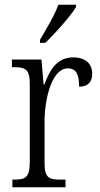

<svg xmlns="http://www.w3.org/2000/svg" viewBox="-20 -786 420 806"><path d="M148 -619V-606H170C214 -648 278 -721 299 -756V-766H225C209 -721 177 -669 148 -619ZM32 0H255V-32H235C186 -32 167 -38 167 -103V-275C167 -374 199 -499 264 -499C302 -499 312 -471 312 -422C351 -422 367 -444 367 -476C367 -517 341 -545 287 -545C217 -545 188 -489 166 -431H163L154 -536H30V-504H35C86 -504 105 -497 105 -433V-106C105 -39 86 -32 37 -32H32Z"/></svg>

Font: Noto Serif Georgian Condensed Light
Style: Regular
Weight: 300
Width: 3
Designer: Monotype Design Team, Akaki Razmadze
Foundry: Google LLC
Version: Version 2.003